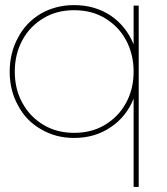

<svg xmlns="http://www.w3.org/2000/svg" viewBox="-20 -539 653 753"><path d="M524 -517H504V-365C485 -412 455 -450 414 -478C373 -505 325 -519 271 -519C223 -519 180 -508 141 -486C102 -463 72 -432 51 -392C29 -352 18 -307 18 -258C18 -209 29 -164 51 -125C72 -85 102 -54 141 -32C180 -9 223 2 271 2C325 2 373 -12 414 -40C455 -67 485 -105 504 -152V194H524ZM391 -49C356 -28 316 -18 271 -18C226 -18 186 -28 151 -49C116 -70 88 -98 68 -135C48 -171 38 -212 38 -258C38 -304 48 -345 68 -382C88 -419 116 -447 151 -468C186 -489 226 -499 271 -499C316 -499 356 -489 391 -468C426 -447 454 -419 474 -382C494 -345 504 -304 504 -258C504 -212 494 -171 474 -135C454 -98 426 -70 391 -49Z"/></svg>

Font: Argentum Sans Thin
Style: Regular
Weight: 250
Designer: Julieta Ulanovsky
Foundry: Julieta Ulanovsky
Version: Version 5.001;February 15, 2019;FontCreator 11.5.0.2425 64-b